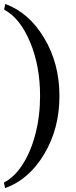

<svg xmlns="http://www.w3.org/2000/svg" viewBox="-22 -798 388 978"><path d="M-2 131.8Q51.3 104.5 93 40Q134.8 -24.4 158.4 -115.5Q182.1 -206.5 182.1 -309.1Q182.1 -463.4 130.6 -585.2Q79.1 -707 -1 -749L4.9 -777.8Q125.5 -733.9 203.1 -604.2Q280.8 -474.6 280.8 -309.1Q280.8 -142.6 203.1 -12.9Q125.5 116.7 3.9 160.2Z"/></svg>

Font: Fin Serif Display
Style: Italic
Weight: 400
Designer: J. Blake Harris
Version: Version 1.006;FEAKit 1.0